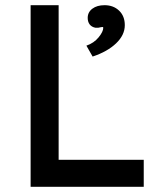

<svg xmlns="http://www.w3.org/2000/svg" viewBox="-20 -720 639 740"><path d="M98 -700H206V-104H534V0H98ZM378 -613Q378 -616 375 -616Q372 -616 368 -615Q359 -612 348 -613Q333 -616 325.5 -626Q318 -636 318 -651Q318 -673 336 -686.5Q354 -700 383 -700Q417 -700 439 -679Q461 -658 461 -623Q461 -585 427.5 -553Q394 -521 337 -502L313 -544Q342 -554 360 -576Q378 -598 378 -613Z"/></svg>

Font: Easer Grotesk Variable
Style: Regular
Weight: 400
Designer: Boardeaser, Bonnie Shaver-Troup, Thomas Jockin
Foundry: Lexend
Version: Version 1.001;Glyphs 3.1.2 (3151)